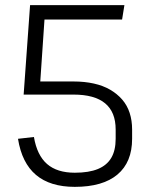

<svg xmlns="http://www.w3.org/2000/svg" viewBox="-20 -720 578 747"><path d="M271 7Q175 7 120 -39.5Q65 -86 50 -180L112 -187Q124 -116 163 -82Q202 -48 271 -48Q326 -48 361 -62.5Q396 -77 413 -106Q430 -135 430 -180V-216Q430 -284 389 -318Q348 -352 266 -352H72L111 -403H266Q309 -403 345 -395Q381 -387 408.5 -371Q436 -355 455.5 -332.5Q475 -310 484.5 -280.5Q494 -251 494 -216V-180Q494 -89 437 -41Q380 7 271 7ZM97 -700H464L455 -644H121L156 -687L135 -378L72 -352Z"/></svg>

Font: Pathway Extreme SemiCondensed ExtraLight
Style: Regular
Weight: 250
Width: 4
Version: Version 1.001;gftools[0.9.26]